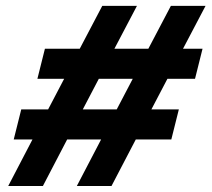

<svg xmlns="http://www.w3.org/2000/svg" viewBox="-20 -677 715 649"><path d="M259.8 -307.1H374.5L428.7 -410.6H314ZM131.8 -512.2H249.5L325.7 -657.2H442.9L366.7 -512.2H481.4L557.6 -657.2H674.8L598.6 -512.2H664.6L639.2 -410.6H545.9L491.7 -307.1H584.5L559.1 -205.6H439L356.9 -48.3H239.7L321.8 -205.6H207L125 -48.3H7.8L89.8 -205.6H26.4L51.8 -307.1H142.6L196.8 -410.6H106.4Z"/></svg>

Font: Andika New Basic
Style: Bold Italic
Weight: 700
Italic angle: -14°
Designer: Victor Gaultney, Annie Olsen, Pablo Ugerman
Foundry: SIL International
Version: Version 5.500